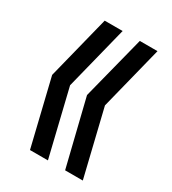

<svg xmlns="http://www.w3.org/2000/svg" viewBox="-134 -675 588 658"><g transform="rotate(30 160.0 -346.0)"><path d="M24 -351 87 -602H158L95 -351L158 -90H87ZM162 -351 226 -602H296L233 -351L296 -90H226Z"/></g></svg>

Font: Adderley Regular
Style: Regular
Weight: 400
Designer: gorohovskiy
Version: Version 1.003 November 13, 2017